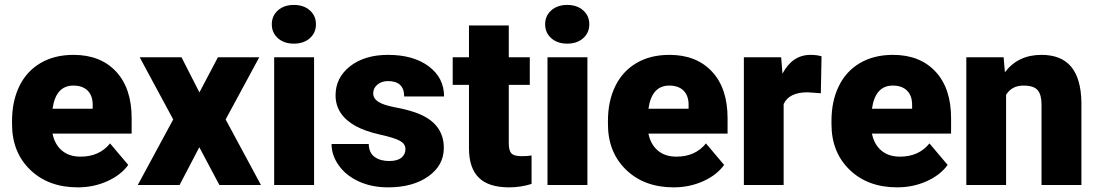

<svg xmlns="http://www.w3.org/2000/svg" viewBox="-20 -765 4537 794"><path d="M301.8 9.8Q180.2 9.8 105 -62.7Q29.8 -135.3 29.8 -251.5V-265.1Q29.8 -346.2 59.8 -408.2Q89.8 -470.2 147.5 -504.2Q205.1 -538.1 284.2 -538.1Q395.5 -538.1 460 -469Q524.4 -399.9 524.4 -276.4V-212.4H197.3Q206.1 -168 235.8 -142.6Q265.6 -117.2 313 -117.2Q391.1 -117.2 435.1 -171.9L510.3 -83Q479.5 -40.5 423.1 -15.4Q366.7 9.8 301.8 9.8ZM283.2 -411.1Q210.9 -411.1 197.3 -315.4H363.3V-328.1Q364.3 -367.7 343.3 -389.4Q322.3 -411.1 283.2 -411.1Z M804.7 -382.8 881.3 -528.3H1052.2L913.1 -271L1059.1 0H887.2L804.2 -156.2L722.7 0H549.8L696.3 -271L557.6 -528.3H730.5Z M1278.8 0H1113.8V-528.3H1278.8ZM1104 -664.6Q1104 -699.7 1129.4 -722.2Q1154.8 -744.6 1195.3 -744.6Q1235.8 -744.6 1261.2 -722.2Q1286.6 -699.7 1286.6 -664.6Q1286.6 -629.4 1261.2 -606.9Q1235.8 -584.5 1195.3 -584.5Q1154.8 -584.5 1129.4 -606.9Q1104 -629.4 1104 -664.6Z M1656.7 -148.4Q1656.7 -169.4 1634.8 -182.1Q1612.8 -194.8 1551.3 -208.5Q1489.7 -222.2 1449.7 -244.4Q1409.7 -266.6 1388.7 -298.3Q1367.7 -330.1 1367.7 -371.1Q1367.7 -443.8 1427.7 -491Q1487.8 -538.1 1585 -538.1Q1689.5 -538.1 1752.9 -490.7Q1816.4 -443.4 1816.4 -366.2H1651.4Q1651.4 -429.7 1584.5 -429.7Q1558.6 -429.7 1541 -415.3Q1523.4 -400.9 1523.4 -379.4Q1523.4 -357.4 1544.9 -343.8Q1566.4 -330.1 1613.5 -321.3Q1660.6 -312.5 1696.3 -300.3Q1815.4 -259.3 1815.4 -153.3Q1815.4 -81.1 1751.2 -35.6Q1687 9.8 1585 9.8Q1517.1 9.8 1463.9 -14.6Q1410.6 -39.1 1380.9 -81.1Q1351.1 -123 1351.1 -169.4H1504.9Q1505.9 -132.8 1529.3 -116Q1552.7 -99.1 1589.4 -99.1Q1623 -99.1 1639.9 -112.8Q1656.7 -126.5 1656.7 -148.4Z M2084 -659.7V-528.3H2170.9V-414.1H2084V-172.4Q2084 -142.6 2094.7 -130.9Q2105.5 -119.1 2137.2 -119.1Q2161.6 -119.1 2178.2 -122.1V-4.4Q2133.8 9.8 2085.4 9.8Q2000.5 9.8 1960 -30.3Q1919.4 -70.3 1919.4 -151.9V-414.1H1852.1V-528.3H1919.4V-659.7Z M2409.2 0H2244.1V-528.3H2409.2ZM2234.4 -664.6Q2234.4 -699.7 2259.8 -722.2Q2285.2 -744.6 2325.7 -744.6Q2366.2 -744.6 2391.6 -722.2Q2417 -699.7 2417 -664.6Q2417 -629.4 2391.6 -606.9Q2366.2 -584.5 2325.7 -584.5Q2285.2 -584.5 2259.8 -606.9Q2234.4 -629.4 2234.4 -664.6Z M2766.1 9.8Q2644.5 9.8 2569.3 -62.7Q2494.1 -135.3 2494.1 -251.5V-265.1Q2494.1 -346.2 2524.2 -408.2Q2554.2 -470.2 2611.8 -504.2Q2669.4 -538.1 2748.5 -538.1Q2859.9 -538.1 2924.3 -469Q2988.8 -399.9 2988.8 -276.4V-212.4H2661.6Q2670.4 -168 2700.2 -142.6Q2730 -117.2 2777.3 -117.2Q2855.5 -117.2 2899.4 -171.9L2974.6 -83Q2943.8 -40.5 2887.5 -15.4Q2831.1 9.8 2766.1 9.8ZM2747.6 -411.1Q2675.3 -411.1 2661.6 -315.4H2827.6V-328.1Q2828.6 -367.7 2807.6 -389.4Q2786.6 -411.1 2747.6 -411.1Z M3374.5 -379.4 3320.3 -383.3Q3242.7 -383.3 3220.7 -334.5V0H3056.2V-528.3H3210.4L3215.8 -460.4Q3257.3 -538.1 3331.5 -538.1Q3357.9 -538.1 3377.4 -532.2Z M3690.4 9.8Q3568.8 9.8 3493.7 -62.7Q3418.5 -135.3 3418.5 -251.5V-265.1Q3418.5 -346.2 3448.5 -408.2Q3478.5 -470.2 3536.1 -504.2Q3593.8 -538.1 3672.9 -538.1Q3784.2 -538.1 3848.6 -469Q3913.1 -399.9 3913.1 -276.4V-212.4H3585.9Q3594.7 -168 3624.5 -142.6Q3654.3 -117.2 3701.7 -117.2Q3779.8 -117.2 3823.7 -171.9L3898.9 -83Q3868.2 -40.5 3811.8 -15.4Q3755.4 9.8 3690.4 9.8ZM3671.9 -411.1Q3599.6 -411.1 3585.9 -315.4H3752V-328.1Q3752.9 -367.7 3731.9 -389.4Q3710.9 -411.1 3671.9 -411.1Z M4130.4 -528.3 4135.7 -466.3Q4190.4 -538.1 4286.6 -538.1Q4369.1 -538.1 4409.9 -488.8Q4450.7 -439.5 4452.1 -340.3V0H4287.1V-333.5Q4287.1 -373.5 4271 -392.3Q4254.9 -411.1 4212.4 -411.1Q4164.1 -411.1 4140.6 -373V0H3976.1V-528.3Z"/></svg>

Font: Roboto Black
Style: Regular
Weight: 900
Designer: Google
Version: Version 2.134; 2016